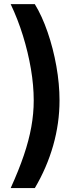

<svg xmlns="http://www.w3.org/2000/svg" viewBox="-20 -790 395 948"><path d="M32.7 138.7Q72.8 50.3 97.7 -23.2Q122.6 -96.7 134.5 -162.8Q146.5 -229 146.5 -293.9Q146.5 -368.2 132.6 -450Q118.7 -531.7 93.3 -613.8Q67.9 -695.8 32.7 -769.5H151.9Q187.5 -711.4 215.1 -631.3Q242.7 -551.3 258.3 -463.4Q273.9 -375.5 273.9 -293.9Q273.9 -182.1 242.7 -72Q211.4 38.1 151.9 138.7Z"/></svg>

Font: Inter 20pt SemiBold
Style: Regular
Weight: 600
Version: Version 4.001;git-66647c0bb